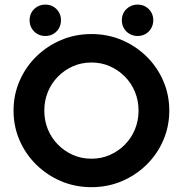

<svg xmlns="http://www.w3.org/2000/svg" viewBox="-20 -782 776 815"><path d="M368.1 12.5Q299.3 12.5 239.6 -12.8Q179.9 -38.2 134.4 -82.6Q88.9 -127.1 63.2 -186.1Q37.5 -245.1 37.5 -312.5Q37.5 -379.9 63.2 -438.9Q88.9 -497.9 134.4 -542.4Q179.9 -586.8 239.6 -612.2Q299.3 -637.5 368.1 -637.5Q437 -637.5 496.8 -612.2Q556.5 -586.8 601.9 -542.4Q647.3 -497.9 672.9 -438.9Q698.6 -379.9 698.6 -312.5Q698.6 -245.1 672.9 -186.1Q647.3 -127.1 601.9 -82.6Q556.5 -38.2 496.8 -12.8Q437 12.5 368.1 12.5ZM368.1 -108.3Q410.4 -108.3 446.5 -124.3Q482.6 -140.3 510.1 -168.1Q537.5 -195.8 552.8 -232.8Q568.1 -269.8 568.1 -312.5Q568.1 -355.2 552.8 -392.2Q537.5 -429.2 510.1 -456.9Q482.6 -484.7 446.5 -500.7Q410.4 -516.7 368.1 -516.7Q325.7 -516.7 289.6 -500.7Q253.5 -484.7 226 -456.9Q198.6 -429.2 183.3 -392.2Q168.1 -355.2 168.1 -312.5Q168.1 -269.8 183.3 -232.8Q198.6 -195.8 226 -168.1Q253.5 -140.3 289.6 -124.3Q325.7 -108.3 368.1 -108.3ZM563.9 -629.2Q545.4 -629.2 530.1 -638Q514.8 -646.8 506 -662Q497.2 -677.3 497.2 -695.8Q497.2 -715.3 506 -730.1Q514.8 -744.9 530.1 -753.7Q545.4 -762.5 563.9 -762.5Q583.3 -762.5 598.1 -753.7Q613 -744.9 621.8 -730.1Q630.6 -715.3 630.6 -695.8Q630.6 -677.3 621.8 -662Q613 -646.8 598.1 -638Q583.3 -629.2 563.9 -629.2ZM172.2 -629.2Q153.7 -629.2 138.4 -638Q123.1 -646.8 114.4 -662Q105.6 -677.3 105.6 -695.8Q105.6 -715.3 114.4 -730.1Q123.1 -744.9 138.4 -753.7Q153.7 -762.5 172.2 -762.5Q191.7 -762.5 206.5 -753.7Q221.3 -744.9 230.1 -730.1Q238.9 -715.3 238.9 -695.8Q238.9 -677.3 230.1 -662Q221.3 -646.8 206.5 -638Q191.7 -629.2 172.2 -629.2Z"/></svg>

Font: Afacad Flux
Style: Regular
Weight: 400
Designer: Kristian Moeller
Foundry: Dicotype
Version: Version 1.100